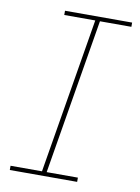

<svg xmlns="http://www.w3.org/2000/svg" viewBox="-84 -792 617 848"><g transform="rotate(10 225.0 -367.5)"><path d="M20 0V-19H161L277 -716H138V-735H439V-716H298L182 -19H322V0Z"/></g></svg>

Font: Iosevka Etoile Thin Oblique
Style: Regular
Weight: 100
Italic angle: -9°
Designer: Belleve Invis
Foundry: Belleve Invis
Version: Version 15.5.2; ttfautohint (v1.8.4)